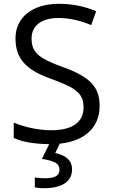

<svg xmlns="http://www.w3.org/2000/svg" viewBox="-20 -744 589 1004"><path d="M482.9 -685.1C423.3 -710.9 357.9 -724.1 287.1 -724.1C150.9 -724.1 61 -653.8 61 -543.9C61 -439 113.3 -379.4 246.1 -332C293.5 -314.9 329.1 -299.8 352.5 -286.6C398.9 -259.8 417 -231.4 417 -182.1C417 -107.4 360.8 -63 250 -63C182.1 -63 110.4 -78.1 51.8 -103V-22.9C95.2 -2 157.7 8.8 237.3 9.8L199.2 86.9C234.9 92.3 258.8 99.6 272 107.9C284.7 116.7 291 127.9 291 142.1C291 177.2 264.2 188 212.9 188C193.8 188 176.8 186.5 162.1 184.1V235.8C176.8 238.8 192.4 240.2 209 240.2C306.6 240.2 356.9 204.1 356.9 141.1C356.9 97.2 327.6 68.8 269 56.2L292.5 7.3C421.9 -5.9 501 -77.1 501 -189.9C501 -287.6 454.1 -341.8 304.2 -395C259.8 -411.1 226.6 -425.8 205.1 -439C161.6 -465.3 145 -493.7 145 -543C145 -609.9 197.3 -649.9 285.2 -649.9C340.8 -649.9 397.9 -637.7 457 -612.8Z"/></svg>

Font: OpenSansEmoji
Style: Regular
Weight: 400
Foundry: MorbZ
Version: Version 1.000;PS 001.000;hotconv 1.0.70;makeotf.lib2.5.58329